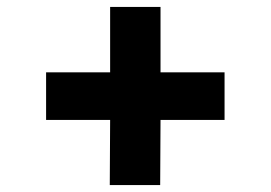

<svg xmlns="http://www.w3.org/2000/svg" viewBox="-20 -636 774 549"><path d="M293.9 -106.9 294.9 -293H111.8V-429.2H294.9V-616.2H439V-429.2H622.1V-293H439L438 -106.9Z"/></svg>

Font: Hubot Sans Expanded
Style: Bold
Weight: 700
Width: 7
Designer: Deni Anggara
Foundry: GitHub
Version: Version 1.001;gftools[0.9.31]